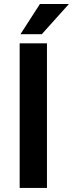

<svg xmlns="http://www.w3.org/2000/svg" viewBox="-20 -924 359 944"><path d="M210.9 -710.9V0H76.7V-710.9ZM80.6 -755.9 176.3 -904.3H318.8L185.5 -755.9Z"/></svg>

Font: Vazirmatn FD SemiBold
Style: Regular
Weight: 600
Designer: Saber Rastikerdar
Foundry: Saber Rastikerdar
Version: Version 33.001